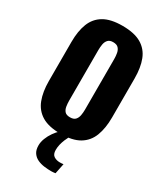

<svg xmlns="http://www.w3.org/2000/svg" viewBox="-258 -922 1103 1284"><g transform="rotate(30 293.0 -280.5)"><path d="M292 12Q201 12 148 -20Q95 -52 72 -112Q49 -172 49 -255V-556Q49 -640 72 -699Q95 -758 148 -789.5Q201 -821 292 -821Q384 -821 437.5 -789.5Q491 -758 514 -699Q537 -640 537 -556V-255Q537 -172 514 -112Q491 -52 437.5 -20Q384 12 292 12ZM292 -115Q320 -115 333 -129Q346 -143 350 -165Q354 -187 354 -210V-600Q354 -624 350 -645.5Q346 -667 333 -681Q320 -695 292 -695Q266 -695 253 -681Q240 -667 236 -645.5Q232 -624 232 -600V-210Q232 -187 235.5 -165Q239 -143 251.5 -129Q264 -115 292 -115ZM363 260Q338 260 310 256.5Q282 253 258 242Q234 231 219 209.5Q204 188 204 152Q204 126 215 97.5Q226 69 244 43.5Q262 18 282 0H355Q346 17 337.5 37.5Q329 58 324 79Q319 100 319 121Q319 155 338.5 167.5Q358 180 383 180Q391 180 399 179.5Q407 179 412 178L396 257Q390 258 381.5 259Q373 260 363 260Z"/></g></svg>

Font: Oswald
Style: Bold
Weight: 700
Designer: Vernon Adams
Foundry: Vernon Adams
Version: Version 4.103;gftools[0.9.33.dev8+g029e19f]